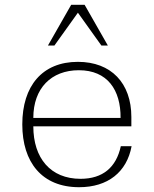

<svg xmlns="http://www.w3.org/2000/svg" viewBox="-20 -770 643 801"><path d="M73 -251C73 -93 155 11 310 11C430 11 509 -52 529 -160H484C465 -72 409 -24 316 -24C191 -24 119 -110 119 -243H528V-282C528 -423 444 -512 305 -512C156 -512 73 -411 73 -251ZM119 -278C119 -402 194 -477 309 -477C428 -477 484 -395 483 -278ZM180 -580H207L305 -717L403 -580H430L333 -750H277Z"/></svg>

Font: Perun ExtraLight
Style: Regular
Weight: 200
Foundry: Copyright (c) Stefan Peev, Context Ltd, 2016
Version: Version 1.089